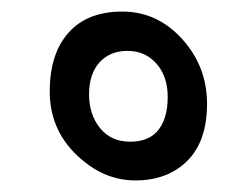

<svg xmlns="http://www.w3.org/2000/svg" viewBox="-20 -517 433 332"><path d="M270 -349Q270 -385 250.5 -407Q231 -429 200.5 -429Q170 -429 152 -409Q134 -389 134 -354Q134 -319 153 -295.5Q172 -272 205 -272Q238 -272 254 -292.5Q270 -313 270 -349ZM66 -359Q66 -424 98.5 -460.5Q131 -497 191.5 -497Q252 -497 295 -449.5Q338 -402 338 -337.5Q338 -273 304 -239Q270 -205 214 -205Q158 -205 112 -249.5Q66 -294 66 -359Z"/></svg>

Font: Karma SemiBold
Style: Regular
Weight: 600
Designer: Joana Correia
Foundry: Indian Type Foundry
Version: Version 1.202;PS 1.0;hotconv 1.0.78;makeotf.lib2.5.61930; tt